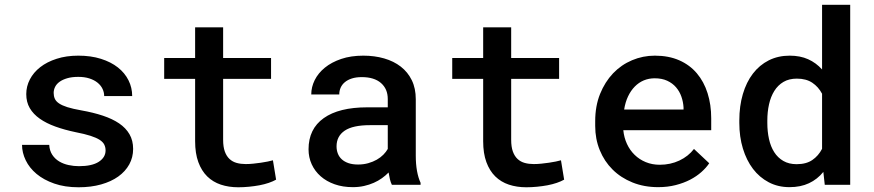

<svg xmlns="http://www.w3.org/2000/svg" viewBox="-20 -770 3641 800"><path d="M419.9 -143.1Q419.9 -156.2 414.6 -167.2Q409.2 -178.2 395.3 -187.3Q381.3 -196.3 357.2 -204.1Q333 -211.9 295.4 -219.2Q248.5 -229 210.7 -242.7Q172.9 -256.3 145.8 -275.4Q118.7 -294.4 104 -319.6Q89.4 -344.7 89.4 -377.9Q89.4 -410.2 104.5 -439.2Q119.6 -468.3 147.7 -490.2Q175.8 -512.2 216.1 -525.1Q256.3 -538.1 306.2 -538.1Q358.9 -538.1 400.6 -524.9Q442.4 -511.7 471.2 -489Q500 -466.3 515.4 -435.5Q530.8 -404.8 530.8 -369.6H414.1Q414.1 -385.3 407.2 -399.7Q400.4 -414.1 386.7 -425.3Q373 -436.5 352.8 -443.1Q332.5 -449.7 306.2 -449.7Q279.8 -449.7 260.5 -444.1Q241.2 -438.5 228.5 -429.4Q215.8 -420.4 209.7 -408.2Q203.6 -396 203.6 -382.8Q203.6 -369.6 208.3 -358.9Q212.9 -348.1 225.6 -339.4Q238.3 -330.6 260.7 -323.5Q283.2 -316.4 318.8 -310.1Q368.7 -301.3 408.4 -288.1Q448.2 -274.9 476.3 -255.9Q504.4 -236.8 519.5 -210.7Q534.7 -184.6 534.7 -149.4Q534.7 -114.3 518.6 -85Q502.4 -55.7 472.7 -34.4Q442.9 -13.2 401.1 -1.5Q359.4 10.3 307.6 10.3Q250 10.3 206.1 -5.1Q162.1 -20.5 132.3 -45.4Q102.5 -70.3 87.2 -102.1Q71.8 -133.8 71.8 -166.5H185.1Q186.5 -142.1 197.8 -125Q209 -107.9 226.6 -97.4Q244.1 -86.9 265.6 -82.3Q287.1 -77.6 309.1 -77.6Q363.3 -77.6 391.6 -95.9Q419.9 -114.3 419.9 -143.1Z M909.7 -656.2V-528.3H1109.4V-441.4H909.7V-188Q909.7 -158.2 916.7 -138.7Q923.8 -119.1 936.5 -107.4Q949.2 -95.7 966.3 -91.1Q983.4 -86.4 1003.9 -86.4Q1019 -86.4 1035.4 -88.1Q1051.8 -89.8 1067.1 -92Q1082.5 -94.2 1095.5 -96.9Q1108.4 -99.6 1117.2 -102.1L1130.4 -21.5Q1117.7 -14.2 1099.9 -8.1Q1082 -2 1061 2Q1040 5.9 1017.3 8.1Q994.6 10.3 972.7 10.3Q933.1 10.3 900.1 -0.7Q867.2 -11.7 843.5 -34.9Q819.8 -58.1 806.4 -94.5Q793 -130.9 793 -181.6V-441.4H664.1V-528.3H793V-656.2Z M1612.8 0Q1607.9 -9.8 1604.7 -22.9Q1601.6 -36.1 1599.1 -51.3Q1586.9 -38.6 1571.5 -27.6Q1556.2 -16.6 1537.4 -8.3Q1518.6 0 1496.8 4.9Q1475.1 9.8 1450.2 9.8Q1408.2 9.8 1374.3 -2.2Q1340.3 -14.2 1316.2 -35.4Q1292 -56.6 1278.8 -85.4Q1265.6 -114.3 1265.6 -147.9Q1265.6 -232.9 1328.9 -277.8Q1392.1 -322.8 1510.3 -322.8H1595.7V-357.4Q1595.7 -399.4 1567.4 -424.1Q1539.1 -448.7 1487.3 -448.7Q1463.9 -448.7 1446.3 -443.1Q1428.7 -437.5 1417 -427.7Q1405.3 -418 1399.4 -404.8Q1393.6 -391.6 1393.6 -376.5H1276.9Q1276.9 -407.2 1291.3 -436.3Q1305.7 -465.3 1333.5 -488Q1361.3 -510.7 1401.6 -524.4Q1441.9 -538.1 1493.7 -538.1Q1540.5 -538.1 1580.6 -526.6Q1620.6 -515.1 1649.9 -492.4Q1679.2 -469.7 1695.8 -435.8Q1712.4 -401.9 1712.4 -356.4V-121.1Q1712.4 -86.4 1717.5 -57.9Q1722.7 -29.3 1732.4 -8.3V0ZM1472.2 -84.5Q1494.6 -84.5 1514.4 -90.1Q1534.2 -95.7 1550 -104.7Q1565.9 -113.8 1577.4 -125.5Q1588.9 -137.2 1595.7 -149.4V-248.5H1521.5Q1450.2 -248.5 1416.3 -225.6Q1382.3 -202.6 1382.3 -160.2Q1382.3 -144 1387.7 -130.1Q1393.1 -116.2 1404.1 -106.2Q1415 -96.2 1431.9 -90.3Q1448.7 -84.5 1472.2 -84.5Z M2109.9 -656.2V-528.3H2309.6V-441.4H2109.9V-188Q2109.9 -158.2 2116.9 -138.7Q2124 -119.1 2136.7 -107.4Q2149.4 -95.7 2166.5 -91.1Q2183.6 -86.4 2204.1 -86.4Q2219.2 -86.4 2235.6 -88.1Q2252 -89.8 2267.3 -92Q2282.7 -94.2 2295.7 -96.9Q2308.6 -99.6 2317.4 -102.1L2330.6 -21.5Q2317.9 -14.2 2300 -8.1Q2282.2 -2 2261.2 2Q2240.2 5.9 2217.5 8.1Q2194.8 10.3 2172.9 10.3Q2133.3 10.3 2100.3 -0.7Q2067.4 -11.7 2043.7 -34.9Q2020 -58.1 2006.6 -94.5Q1993.2 -130.9 1993.2 -181.6V-441.4H1864.3V-528.3H1993.2V-656.2Z M2722.2 9.8Q2663.6 9.8 2615.2 -9.8Q2566.9 -29.3 2532.5 -63.5Q2498 -97.7 2479 -144.3Q2460 -190.9 2460 -245.1V-265.1Q2460 -328.1 2480.2 -378.4Q2500.5 -428.7 2534.4 -464.4Q2568.4 -500 2613.5 -519Q2658.7 -538.1 2708.5 -538.1Q2766.1 -538.1 2810.1 -518.8Q2854 -499.5 2883.5 -464.6Q2913.1 -429.7 2928.2 -381.8Q2943.4 -334 2943.4 -276.9V-227.5H2577.1Q2580.1 -196.8 2592.3 -170.4Q2604.5 -144 2624.3 -124.8Q2644 -105.5 2670.7 -94.5Q2697.3 -83.5 2729 -83.5Q2773.4 -83.5 2810.8 -101.1Q2848.1 -118.7 2871.6 -149.4L2935.1 -89.8Q2922.4 -70.8 2902.3 -53Q2882.3 -35.2 2855.5 -21.2Q2828.6 -7.3 2795.2 1.2Q2761.7 9.8 2722.2 9.8ZM2708 -443.8Q2683.6 -443.8 2662.6 -435.1Q2641.6 -426.3 2625 -409.4Q2608.4 -392.6 2596.9 -368.4Q2585.4 -344.2 2580.6 -313.5H2828.1V-322.3Q2826.7 -345.7 2819.1 -367.4Q2811.5 -389.2 2796.9 -406.2Q2782.2 -423.3 2760 -433.6Q2737.8 -443.8 2708 -443.8Z M3060.5 -268.1Q3060.5 -328.1 3075.2 -377.9Q3089.8 -427.7 3117.2 -463.4Q3144.5 -499 3183.3 -518.6Q3222.2 -538.1 3270.5 -538.1Q3314 -538.1 3347.2 -523.2Q3380.4 -508.3 3405.3 -480.5V-750H3522.5V0H3416.5L3410.6 -53.7Q3385.7 -22.9 3350.8 -6.6Q3315.9 9.8 3269.5 9.8Q3221.7 9.8 3183.1 -10.5Q3144.5 -30.8 3117.4 -66.4Q3090.3 -102.1 3075.4 -151.1Q3060.5 -200.2 3060.5 -257.8ZM3177.2 -257.8Q3177.2 -222.2 3184.1 -190.9Q3190.9 -159.7 3205.8 -136.2Q3220.7 -112.8 3243.9 -99.4Q3267.1 -85.9 3299.3 -85.9Q3339.4 -85.9 3364.7 -103.3Q3390.1 -120.6 3405.3 -149.9V-379.4Q3390.1 -408.2 3364.5 -425.3Q3338.9 -442.4 3300.3 -442.4Q3267.6 -442.4 3244.4 -428.7Q3221.2 -415 3206.3 -391.1Q3191.4 -367.2 3184.3 -335.4Q3177.2 -303.7 3177.2 -268.1Z"/></svg>

Font: TypoPRO Roboto Mono
Style: Regular
Weight: 500
Designer: Google
Version: Version 2.000986; 2015; ttfautohint (v1.3)